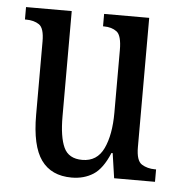

<svg xmlns="http://www.w3.org/2000/svg" viewBox="-44 -579 599 632"><g transform="rotate(5 255.0 -263.0)"><path d="M215 10Q148 10 114.5 -36.5Q81 -83 81 -186V-428Q81 -472 64 -483.5Q47 -495 21 -495H17V-536H168V-188Q168 -120 184 -85.5Q200 -51 245 -51Q294 -51 315.5 -96.5Q337 -142 337 -215V-422Q337 -470 320.5 -482.5Q304 -495 278 -495H275V-536H424V-109Q424 -64 442.5 -52.5Q461 -41 486 -41H490V0H355L343 -82H339Q317 -29 286.5 -9.5Q256 10 215 10Z"/></g></svg>

Font: Noto Serif ExtraCondensed
Style: Regular
Weight: 400
Width: 2
Designer: Monotype Design Team
Foundry: Monotype Imaging Inc.
Version: Version 2.015